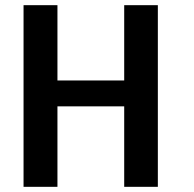

<svg xmlns="http://www.w3.org/2000/svg" viewBox="-20 -716 750 742"><path d="M590 6H460V-305H202V6H71V-696H202V-405H460V-696H590Z"/></svg>

Font: Repo
Style: DemiBold
Weight: 600
Designer: Stefan Peev
Foundry: Context Ltd
Version: Version 001.000